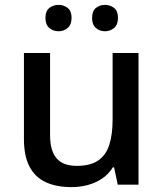

<svg xmlns="http://www.w3.org/2000/svg" viewBox="-20 -756 670 786"><path d="M547 -539V0H462L447 -71H442Q425 -43 398 -25Q371 -7 339 1.5Q307 10 273 10Q210 10 166.5 -10.5Q123 -31 100.5 -74.5Q78 -118 78 -186V-539H185V-202Q185 -139 211.5 -108Q238 -77 294 -77Q350 -77 382 -99Q414 -121 427.5 -163.5Q441 -206 441 -266V-539ZM166 -682Q166 -711 182 -723.5Q198 -736 220 -736Q241 -736 257 -723.5Q273 -711 273 -683Q273 -655 257 -641.5Q241 -628 220 -628Q198 -628 182 -641.5Q166 -655 166 -682ZM357 -682Q357 -711 372.5 -723.5Q388 -736 410 -736Q431 -736 447 -723.5Q463 -711 463 -683Q463 -655 447 -641.5Q431 -628 410 -628Q388 -628 372.5 -641.5Q357 -655 357 -682Z"/></svg>

Font: Noto Sans Armenian Medium
Style: Regular
Weight: 500
Designer: Monotype Design Team
Foundry: Monotype Imaging Inc.
Version: Version 2.007